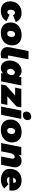

<svg xmlns="http://www.w3.org/2000/svg" viewBox="2150 -3006 867 5207"><g transform="rotate(90 2583.5 -402.5)"><path d="M277 8Q189 8 131 -25Q70.5 -60.5 43.2 -117.5Q16 -174.5 16 -242Q16 -386 106 -470.5Q196 -555 335 -555Q413 -555 478 -518Q543 -481 578 -397L392 -321Q376 -373 327 -373Q284 -373 264 -339Q244 -305 244 -257Q244 -222 259 -196Q274 -170 307 -170Q354 -170 380 -229L553 -145Q507 -64 434.5 -28Q362 8 277 8Z M872.5 8Q777.5 8 714.5 -26Q649 -62.5 619.2 -120.5Q589.5 -178.5 589.5 -246Q589.5 -347 635 -416Q684 -488 761.5 -521.5Q839 -555 928.5 -555Q1024.5 -555 1087 -521.5Q1152 -485.5 1181.2 -427.8Q1210.5 -370 1210.5 -302Q1210.5 -158 1115.5 -75Q1020.5 8 872.5 8ZM889.5 -165Q936.5 -165 959.5 -201Q982.5 -237 982.5 -285Q982.5 -324 965.5 -350.5Q948.5 -377 910.5 -377Q863.5 -377 840.5 -341Q817.5 -305 817.5 -257Q817.5 -218 834.5 -191.5Q851.5 -165 889.5 -165Z M1455.5 11Q1372.5 11 1319 -31Q1257.5 -79 1257.5 -174Q1257.5 -203 1263.5 -236L1364.5 -742H1589.5Q1484.5 -213 1484.5 -204Q1484.5 -184 1510.5 -182Q1537.5 -182 1569.5 -199H1570.5L1557.5 -5Q1500.5 11 1455.5 11Z M1823.5 8Q1728.5 8 1675 -60.5Q1621.5 -129 1621.5 -229Q1621.5 -366 1704 -460.5Q1786.5 -555 1903.5 -555Q2007.5 -555 2057.5 -475L2071.5 -547H2296.5L2187.5 0H1962.5L1973.5 -54Q1905.5 8 1823.5 8ZM1915.5 -160Q1962.5 -160 1989.5 -199.5Q2016.5 -239 2016.5 -288Q2016.5 -324 1998.5 -347.5Q1980.5 -371 1946.5 -371Q1908.5 -371 1878.5 -337Q1848.5 -303 1848.5 -244Q1848.5 -164 1915.5 -160Z M2792.5 0H2270.5L2294.5 -131L2572.5 -379H2356.5L2389.5 -547H2891.5L2867.5 -416L2590.5 -168H2826.5Z M3099 -588Q3012.5 -588 3005.5 -681Q3005.5 -726.5 3026.5 -756Q3048 -787 3079.8 -801.5Q3111.5 -816 3144 -816Q3230 -816 3238 -723Q3238 -678.5 3217.8 -648.5Q3197.5 -618.5 3165.8 -603.2Q3134 -588 3099 -588ZM3094 0H2869.5L2978.5 -546H3203Z M3504 8Q3409 8 3346 -26Q3280.5 -62.5 3250.8 -120.5Q3221 -178.5 3221 -246Q3221 -347 3266.5 -416Q3315.5 -488 3393 -521.5Q3470.5 -555 3560 -555Q3656 -555 3718.5 -521.5Q3783.5 -485.5 3812.8 -427.8Q3842 -370 3842 -302Q3842 -158 3747 -75Q3652 8 3504 8ZM3521 -165Q3568 -165 3591 -201Q3614 -237 3614 -285Q3614 -324 3597 -350.5Q3580 -377 3542 -377Q3495 -377 3472 -341Q3449 -305 3449 -257Q3449 -218 3466 -191.5Q3483 -165 3521 -165Z M4448 0H4223.5L4281.5 -290.5L4283.5 -311.5Q4283.5 -366.5 4232.5 -366.5Q4204.5 -366.5 4178.2 -342.8Q4152 -319 4137.5 -266.5L4084.5 0H3860L3968 -546H4192.5L4179.5 -478.5Q4246.5 -554 4340.5 -554Q4428 -554 4473 -501.8Q4518 -449.5 4518 -375.5Q4518 -354.5 4513 -324.5Z M4858 7Q4726 7 4642.5 -56Q4559 -119 4559 -239Q4559 -317.5 4592 -389.5Q4625 -461.5 4697 -509.5Q4766 -554 4868 -554Q4961 -554 5023.8 -520.5Q5086.5 -487 5118.2 -429.8Q5150 -372.5 5150 -302Q5150 -268 5142 -223H4780Q4790 -157 4866 -157Q4921 -157 4976 -198L5092 -84Q4995 7 4858 7ZM4933 -327Q4938 -342 4938 -351Q4938 -368 4926 -385Q4914 -402 4884 -402Q4830 -402 4796 -327Z"/></g></svg>

Font: Argentum Sans Black
Style: Italic
Weight: 900
Italic angle: -11°
Designer: Julieta Ulanovsky (font), Cristiano Sobral (main changes and remaster)
Foundry: Julieta Ulanovsky (font), Cristiano Sobral (main changes and remaster)
Version: Version 2.007;June 15, 2022;FontCreator 14.0.0.2814 64-bit; 